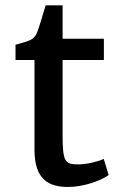

<svg xmlns="http://www.w3.org/2000/svg" viewBox="-20 -704 455 731"><path d="M111.3 -133.3C111.3 -18.1 168 7.8 239.7 7.8C295.9 7.8 363.3 -15.1 393.6 -37.6L375 -99.1C356.4 -89.4 308.6 -78.1 279.8 -78.1C226.6 -78.1 218.3 -86.9 218.3 -193.8V-475.6H375.5V-556.6H218.3V-683.6H153.8C140.1 -639.2 130.4 -604 121.6 -581.5C109.9 -549.8 87.9 -547.9 39.1 -533.7V-475.6H111.3Z"/></svg>

Font: Merriweather Sans
Style: Regular
Weight: 400
Designer: Eben Sorkin ( eben@eyebytes.com )
Foundry: Eben Sorkin
Version: Version 1.003